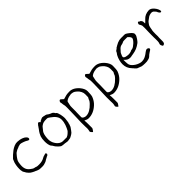

<svg xmlns="http://www.w3.org/2000/svg" viewBox="189 -1499 2686 2686"><g transform="rotate(-45 1532.5 -156.0)"><path d="M406 -396Q404 -397 403 -398Q398 -402 384 -408Q371 -414 356 -419Q340 -424 327 -428Q313 -431 305 -431H304H303Q298 -428 279 -425Q272 -424 266 -422V-421Q261 -419 255 -416Q238 -411 221 -403Q210 -397 190 -384Q181 -378 172 -366Q162 -356 152 -342.5Q142 -329 133 -316Q125 -303 119 -293V-292Q115 -283 112 -271Q110 -260 108 -246Q106 -233 105 -220Q104 -207 104 -199V-198Q104 -156 120 -127Q137 -97 173 -74Q190 -62 192 -61Q199 -58 204 -57L217 -53L218 -54Q223 -54 229 -51Q247 -43 262 -42Q277 -41 296 -41Q326 -41 352 -48Q379 -55 403 -70Q413 -76 418 -77Q437 -82 438.5 -82.5Q440 -83 442 -83.5Q444 -84 449 -86Q453 -88 464 -89Q467 -89 471 -82Q476 -74 476 -70Q476 -64 471 -59Q464 -50 462 -49L447 -43Q442 -41 438 -38Q435 -36 433 -35Q421 -30 410 -23Q399 -16 386 -8Q376 -2 336 9H337Q337 9 336 9Q322 11 320 11Q313 11 301 12L266 11L252 10Q237 7 235 6Q222 0 215 -1Q209 -2 207 -4Q202 -9 196 -10Q184 -14 174 -19Q164 -25 154 -29Q125 -43 107 -63Q80 -92 73 -111Q70 -116 68 -120Q65 -123 64 -125Q62 -130 60 -133Q59 -137 58 -142Q54 -157 53 -168Q52 -180 52 -195Q52 -229 58 -263Q65 -305 77 -328Q82 -340 83 -342Q87 -349 87 -353Q108 -374 130 -396Q155 -419 181 -438Q208 -457 238 -470Q270 -483 299 -482Q316 -482 342 -477.5Q368 -473 392 -463Q416 -453 433 -437Q450 -422 450 -402Q450 -395 445 -389.5Q440 -384 432 -384Q427 -384 417 -390L410 -393L408 -395Z M925 -129Q937 -155 943 -173Q951 -197 955 -219Q959 -242 959 -258Q959 -286 951 -306Q943 -325 931 -340Q918 -358 901 -371Q892 -378 883 -385Q874 -392 864 -400Q850 -410 841 -415Q832 -419 814 -419Q776 -419 757 -414Q737 -409 722 -398Q703 -387 694 -373Q690 -367 667 -339Q667 -339 666 -338H665V-337L661 -332Q657 -328 653 -320Q646 -308 642 -292.5Q638 -277 635 -260Q632 -243 631 -226.5Q630 -210 630 -197Q630 -176 636.5 -152Q643 -128 657 -106Q670 -84 689 -67Q705 -51 730 -42Q737 -40 743 -39L756 -37H757H836H838L839 -39Q847 -46 850 -45.5Q853 -45 861 -51Q869 -57 883 -69Q899 -83 906 -92Q914 -103 925 -129ZM967 -92Q951 -68 945 -61Q932 -42 925 -36Q921 -32 907 -22Q897 -16 887 -10Q882 -7 872 -2Q860 3 859 4Q837 9 815 11Q800 13 797 12V11Q796 11 789 10L761 6Q761 5 761 5V6Q761 6 761 6V5Q756 5 743 4Q734 3 724 2H723Q714 1 704 -1Q696 -2 692 -5H691Q682 -11 673 -18Q662 -28 652 -38Q642 -48 633 -59Q622 -73 621 -76Q616 -86 612 -92Q609 -98 600 -107H601H600Q592 -115 587 -128Q582 -140 579 -156Q576 -171 575 -186Q574 -201 574 -213Q574 -242 577 -263Q580 -285 586 -304Q593 -323 604 -343Q620 -371 632 -385Q643 -399 643 -400L648 -408Q653 -412 659 -423Q666 -435 669 -439Q682 -455 686 -457V-458Q690 -462 693 -464Q696 -465 700 -465Q702 -465 706 -463H707Q719 -455 719 -452Q719 -448 722 -447Q726 -447 728 -448L731 -449L732 -450H733L741 -458Q741 -458 745 -460Q754 -465 763 -468Q772 -474 776 -474Q792 -476 792 -478Q793 -475 795 -477L796 -476H798L816 -474Q819 -474 820 -472H821Q837 -470 845 -467Q859 -463 864 -458Q867 -455 884 -444Q894 -438 905 -433Q926 -424 927 -424Q928 -424 935 -420Q940 -416 945 -411Q949 -407 954 -401Q958 -396 963 -387L964 -385L965 -383H967L968 -382H970Q979 -376 985 -359Q992 -341 997 -319Q1002 -297 1004 -277Q1006 -256 1006 -245Q1006 -233 1002 -210Q999 -191 997 -172Q994 -168 994 -163Q993 -160 991 -156V-155Q990 -152 990 -146Q990 -143 988 -139Q976 -107 975 -104Q974 -103 967 -92ZM776 -474Q776 -475 776 -475Z M1393 -141Q1402 -151 1409.5 -160.5Q1417 -170 1419 -174Q1421 -179 1423 -185L1426 -192Q1429 -200 1430 -201Q1433 -205 1439 -216Q1441 -221 1442 -225Q1443 -229 1443 -281Q1443 -311 1429 -337Q1412 -369 1393 -384Q1388 -388 1384 -392Q1379 -396 1373 -401Q1362 -410 1353 -414Q1341 -419 1327 -421Q1312 -424 1301 -424Q1299 -424 1292 -422Q1290 -421 1290 -421H1289Q1285 -420 1281 -420Q1278 -420 1276 -419Q1275 -419 1272 -419H1271Q1263 -418 1251 -414Q1238 -411 1227 -405Q1215 -399 1206 -392Q1195 -384 1194 -374Q1193 -364 1190 -353Q1189 -350 1188 -346Q1187 -341 1186 -337Q1182 -323 1181 -310.5Q1180 -298 1180 -286V-214Q1180 -201 1179 -187Q1178 -164 1178 -141Q1177 -118 1177 -95Q1177 -85 1184 -77Q1191 -70 1200 -65Q1209 -60 1220 -58Q1231 -56 1239 -56Q1313 -56 1393 -141ZM1146 171Q1139 165 1128 153Q1117 140 1117 131Q1117 124 1122 110V109Q1124 103 1124 96Q1123 86 1125 85Q1126 85 1125 75Q1125 66 1125 65Q1124 57 1124 48Q1124 3 1123 -39L1124 -72Q1125 -92 1128 -190Q1131 -250 1131 -310V-338Q1131 -362 1130 -366Q1121 -404 1121 -420Q1121 -422 1120 -426L1119 -431V-432Q1118 -434 1118 -434V-435L1117 -436Q1116 -439 1116 -448Q1116 -456 1124 -467Q1131 -477 1140 -477Q1146 -477 1149 -474Q1155 -466 1163 -461Q1173 -454 1174 -452Q1183 -440 1189 -442Q1241 -457 1250 -459H1251Q1273 -464 1314 -464Q1326 -464 1338.5 -462.5Q1351 -461 1362 -456Q1386 -448 1410 -430Q1434 -412 1453 -389Q1473 -365 1485 -339Q1497 -314 1497 -289Q1497 -214 1487 -185Q1476 -156 1459 -130Q1442 -104 1420 -84Q1338 -8 1242 -8Q1226 -8 1210.5 -13Q1195 -18 1183 -25L1175 -30V-21V-12V-11L1176 -7V2Q1180 -13 1177 -32L1178 -26Q1176 -14 1177 -3Q1178 15 1178 45V120Q1178 125 1175 132Q1171 140 1165 148Q1160 156 1154 163Q1150 168 1146 171ZM1189 -443 1188 -442Q1189 -442 1189 -442Q1189 -442 1189 -443Z M1894 -141Q1903 -151 1910.5 -160.5Q1918 -170 1920 -174Q1922 -179 1924 -185L1927 -192Q1930 -200 1931 -201Q1934 -205 1940 -216Q1942 -221 1943 -225Q1944 -229 1944 -281Q1944 -311 1930 -337Q1913 -369 1894 -384Q1889 -388 1885 -392Q1880 -396 1874 -401Q1863 -410 1854 -414Q1842 -419 1828 -421Q1813 -424 1802 -424Q1800 -424 1793 -422Q1791 -421 1791 -421H1790Q1786 -420 1782 -420Q1779 -420 1777 -419Q1776 -419 1773 -419H1772Q1764 -418 1752 -414Q1739 -411 1728 -405Q1716 -399 1707 -392Q1696 -384 1695 -374Q1694 -364 1691 -353Q1690 -350 1689 -346Q1688 -341 1687 -337Q1683 -323 1682 -310.5Q1681 -298 1681 -286V-214Q1681 -201 1680 -187Q1679 -164 1679 -141Q1678 -118 1678 -95Q1678 -85 1685 -77Q1692 -70 1701 -65Q1710 -60 1721 -58Q1732 -56 1740 -56Q1814 -56 1894 -141ZM1647 171Q1640 165 1629 153Q1618 140 1618 131Q1618 124 1623 110V109Q1625 103 1625 96Q1624 86 1626 85Q1627 85 1626 75Q1626 66 1626 65Q1625 57 1625 48Q1625 3 1624 -39L1625 -72Q1626 -92 1629 -190Q1632 -250 1632 -310V-338Q1632 -362 1631 -366Q1622 -404 1622 -420Q1622 -422 1621 -426L1620 -431V-432Q1619 -434 1619 -434V-435L1618 -436Q1617 -439 1617 -448Q1617 -456 1625 -467Q1632 -477 1641 -477Q1647 -477 1650 -474Q1656 -466 1664 -461Q1674 -454 1675 -452Q1684 -440 1690 -442Q1742 -457 1751 -459H1752Q1774 -464 1815 -464Q1827 -464 1839.5 -462.5Q1852 -461 1863 -456Q1887 -448 1911 -430Q1935 -412 1954 -389Q1974 -365 1986 -339Q1998 -314 1998 -289Q1998 -214 1988 -185Q1977 -156 1960 -130Q1943 -104 1921 -84Q1839 -8 1743 -8Q1727 -8 1711.5 -13Q1696 -18 1684 -25L1676 -30V-21V-12V-11L1677 -7V2Q1681 -13 1678 -32L1679 -26Q1677 -14 1678 -3Q1679 15 1679 45V120Q1679 125 1676 132Q1672 140 1666 148Q1661 156 1655 163Q1651 168 1647 171ZM1690 -443 1689 -442Q1690 -442 1690 -442Q1690 -442 1690 -443Z M2177 -60Q2175 -63 2169 -68Q2167 -71 2165 -72Q2164 -73 2163 -74V-75Q2108 -131 2108 -208Q2108 -242 2117.5 -278.5Q2127 -315 2143 -346H2144Q2145 -351 2148 -355.5Q2151 -360 2154 -363L2155 -364L2167 -382Q2170 -386 2171 -390Q2173 -394 2175 -399Q2177 -402 2179.5 -404.5Q2182 -407 2186 -408L2187 -409H2189V-411V-413H2191H2192H2193Q2195 -414 2197 -415Q2201 -417 2204 -421Q2207 -425 2211 -428Q2215 -431 2219 -435Q2231 -439 2239 -446Q2262 -459 2280 -467Q2298 -474 2318 -479Q2329 -481 2338 -481Q2347 -481 2358 -482H2407Q2413 -482 2421 -482Q2428 -481 2437 -479Q2444 -477 2457 -468Q2470 -459 2484 -448Q2498 -437 2510 -425Q2521 -414 2523 -408L2524 -407Q2531 -398 2531 -387Q2531 -365 2525 -353Q2519 -340 2507 -322Q2502 -314 2497.5 -307.5Q2493 -301 2487 -294Q2482 -287 2477 -281.5Q2472 -276 2465 -270Q2428 -242 2393 -227Q2358 -212 2312 -205L2285 -201Q2268 -196 2255 -196Q2224 -196 2207 -205Q2189 -214 2170 -234L2165 -239L2161 -244V-237V-231V-208Q2161 -192 2163 -175Q2164 -158 2169 -143Q2176 -124 2194 -106Q2212 -88 2234.5 -74Q2257 -60 2281 -52Q2306 -43 2328 -43Q2362 -43 2388 -55Q2414 -67 2435 -82Q2445 -90 2454 -96.5Q2463 -103 2471 -108Q2484 -119 2500 -119Q2510 -119 2522 -111Q2533 -103 2533 -93V-90Q2531 -83 2526 -79Q2519 -73 2513 -69H2512Q2501 -62 2489.5 -54.5Q2478 -47 2468 -39Q2460 -32 2454 -26L2443 -16Q2436 -11 2429 -7.5Q2422 -4 2414 -2H2413Q2396 4 2379 6Q2361 7 2341 7Q2321 7 2307 5.5Q2293 4 2279 2L2252 -8Q2238 -13 2218 -21Q2216 -21 2215 -22Q2214 -23 2212 -24V-25H2211Q2207 -27 2206 -28L2205 -29V-30Q2201 -35 2197 -38Q2193 -41 2190 -45Q2187 -49 2183 -52Q2180 -55 2177 -60ZM2194 -315Q2192 -310 2187 -299Q2182 -286 2182 -280Q2182 -269 2193 -261Q2202 -255 2214 -251H2215Q2229 -248 2243 -246Q2257 -244 2265 -244Q2275 -244 2292 -246Q2309 -249 2317 -253H2318Q2328 -260 2333 -261Q2338 -262 2348 -263Q2363 -264 2383 -277Q2402 -290 2420 -306.5Q2438 -323 2451 -341Q2464 -359 2464 -374Q2464 -380 2459 -388Q2455 -396 2450 -404L2448 -405V-406Q2444 -407 2443 -410Q2440 -414 2437 -416V-417Q2432 -421 2430 -423L2425 -427V-428L2424 -429H2423H2422H2366Q2358 -429 2350 -428Q2334 -427 2324 -419Q2321 -417 2319 -416Q2318 -416 2318 -416Q2316 -416 2313 -415L2299 -411Q2287 -409 2278 -406Q2269 -403 2262 -398Q2255 -393 2248 -387Q2241 -380 2233 -371Q2225 -362 2221 -357Q2215 -352 2210 -346V-345Q2207 -340 2203 -335Q2198 -328 2194 -315Z M2705 7Q2701 10 2699 10Q2686 11 2676 -19Q2674 -26 2674 -32Q2674 -44 2678 -50Q2683 -59 2685 -89Q2687 -118 2685 -131Q2684 -142 2684 -163V-214Q2684 -245 2685 -273Q2687 -302 2687 -341Q2686 -380 2686 -387Q2686 -396 2682 -404Q2679 -410 2675 -418.5Q2671 -427 2665 -436Q2662 -442 2665 -452Q2670 -464 2672 -467Q2674 -470 2678 -472Q2681 -473 2684 -475Q2697 -462 2708 -459Q2718 -457 2721 -450Q2727 -441 2731 -434Q2734 -430 2734 -426Q2733 -419 2735 -402L2736 -388L2747 -397Q2760 -408 2779 -429Q2824 -479 2902 -483Q2940 -484 2977 -440Q3014 -397 3017 -352Q3010 -344 3001 -344Q2992 -344 2984 -356Q2981 -360 2980 -362Q2978 -368 2972 -373Q2970 -376 2970 -381Q2968 -391 2940 -419Q2922 -436 2893 -432Q2866 -429 2846 -417Q2828 -406 2797 -381Q2788 -376 2773 -354Q2760 -334 2757 -331L2756 -330V-328Q2747 -304 2745 -288Q2744 -273 2741 -263Q2736 -250 2735 -223Q2735 -197 2734 -178Q2735 -159 2735 -142.5Q2735 -126 2733 -105Q2734 -84 2733 -56L2732 -24Q2731 -23 2729.5 -17.5Q2728 -12 2725 -6Q2722 0 2718 3Q2711 5 2705 7Z"/></g></svg>

Font: ToneOZ-Tsuipita-TC
Style: Tsuipita-TC
Weight: 400
Designer: :Jeffrey Xuan (Chih-Lin Hsuan)  :
Foundry: jeffreyx@gmail.com, cjkFonts.io
Version: Version 0.24071